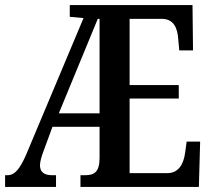

<svg xmlns="http://www.w3.org/2000/svg" viewBox="-20 -734 833 754"><path d="M0 0H200V-46H184C154 -46 137 -58 137 -85C137 -97 142 -117 150 -138L186 -236H371V-114C371 -57 349 -46 314 -46H296V0H761L766 -178H713L707 -134C701 -90 682 -54 636 -54H489V-347H682V-400H489V-660H615C661 -660 677 -626 680 -580L684 -536H738L736 -714H254V-668L308 -663L82 -125C58 -71 38 -46 10 -46H0ZM211 -289 364 -660H371V-289Z"/></svg>

Font: Noto Serif Armenian ExtraCondensed SemiBold
Style: Regular
Weight: 600
Width: 2
Designer: Monotype Design Team
Foundry: Monotype Imaging Inc.
Version: Version 2.008